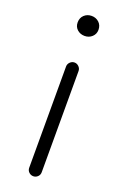

<svg xmlns="http://www.w3.org/2000/svg" viewBox="-146 -799 550 846"><g transform="rotate(20 128.5 -376.0)"><path d="M99.6 -29.3V-503.9Q99.6 -515.6 108.4 -524.4Q117.2 -533.2 128.9 -533.2Q140.6 -533.2 149.4 -524.4Q158.2 -515.6 158.2 -503.9V-29.3Q158.2 -16.6 149.4 -8.3Q140.6 0 128.9 0Q117.2 0 108.4 -8.3Q99.6 -16.6 99.6 -29.3ZM129.9 -658.2Q109.4 -658.2 95.2 -670.9Q81.1 -683.6 81.1 -704.1Q81.1 -725.6 95.2 -738.8Q109.4 -752 129.9 -752Q150.4 -752 164.6 -738.8Q178.7 -725.6 178.7 -704.1Q178.7 -684.6 164.6 -671.4Q150.4 -658.2 129.9 -658.2Z"/></g></svg>

Font: Gen Jyuu Gothic P Light
Style: Regular
Weight: 200
Designer: [Source Han Sans]
Ryoko NISHIZUKA  (kana & ideographs); Paul D. Hunt (Latin, Greek & Cyrillic); Wenlong ZHANG  (bopomofo
Version: Version 1.002.20150607